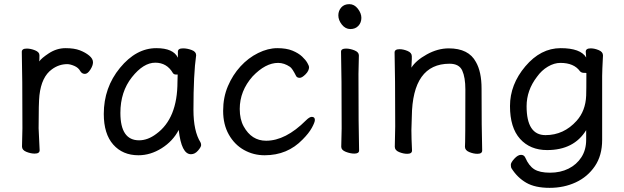

<svg xmlns="http://www.w3.org/2000/svg" viewBox="-20 -724 3006 925"><path d="M147 16Q128 16 107 7.5Q86 -1 86 -18L88 -106Q88 -367 85 -474Q85 -490 109 -490Q128 -490 149 -481.5Q170 -473 170 -458Q170 -436 169 -428Q180 -444 215 -467Q253 -492 296 -492Q338 -492 365 -481.5Q392 -471 410 -456Q428 -441 428 -424Q428 -408 415 -388Q402 -368 389 -368Q375 -368 367 -381Q358 -398 338 -406.5Q318 -415 304 -415Q264 -415 230 -390Q180 -354 170 -265Q166 -230 166 -106L171 0Q171 16 147 16Z M647 24Q571 24 525.5 -27.5Q480 -79 480 -175Q480 -302 558 -397Q636 -492 733 -492Q815 -492 837 -446V-475Q837 -491 862 -491Q882 -491 903.5 -483Q925 -475 925 -458Q912 -368 912 -195Q912 -92 946 -38Q949 -32 949 -25Q949 -16 934 1.5Q919 19 900 19Q854 19 841 -98Q813 -44 759 -10Q705 24 647 24ZM650 -48Q692 -48 733 -79Q835 -153 835 -330L836 -365H827Q818 -365 813 -372Q784 -422 728 -422Q671 -422 615.5 -352Q560 -282 560 -180Q560 -48 650 -48Z M1255 24Q1201 24 1155.5 -1.5Q1110 -27 1082.5 -75.5Q1055 -124 1055 -190Q1055 -255 1078 -309Q1101 -363 1138.5 -404Q1176 -445 1223.5 -468.5Q1271 -492 1316 -492Q1360 -492 1389 -480Q1418 -468 1435.5 -451.5Q1453 -435 1461 -420.5Q1469 -406 1469 -401Q1469 -383 1452 -366Q1435 -349 1424 -349Q1412 -349 1407 -357Q1388 -395 1377 -402Q1349 -421 1320 -421Q1259 -421 1197 -356Q1135 -286 1135 -199Q1135 -149 1154 -115Q1192 -46 1262 -46Q1356 -46 1454 -144Q1471 -161 1482 -161Q1497 -161 1497 -146Q1497 -135 1482.5 -108.5Q1468 -82 1438 -52Q1365 24 1255 24Z M1687 16Q1668 16 1646 7.5Q1624 -1 1624 -17L1626 -105Q1626 -368 1623 -475Q1623 -490 1647 -490Q1666 -490 1687.5 -481.5Q1709 -473 1709 -457L1707 -368Q1707 -105 1710 1Q1710 16 1687 16ZM1721 -638Q1721 -615 1706.5 -599.5Q1692 -584 1668 -584Q1644 -584 1627 -605.5Q1610 -627 1610 -650Q1610 -672 1624 -688Q1638 -704 1663 -704Q1687 -704 1704 -682Q1721 -660 1721 -638Z M1942 17Q1923 17 1902.5 8.5Q1882 0 1882 -17L1884 -115Q1884 -364 1881 -471Q1881 -487 1905 -487Q1923 -487 1943.5 -478.5Q1964 -470 1964 -453V-439Q1962 -411 1962 -398Q1984 -433 2036.5 -462Q2089 -491 2142 -491Q2238 -491 2273 -425Q2300 -378 2300 -297Q2300 -105 2303 1Q2303 17 2280 17Q2261 17 2240.5 8.5Q2220 0 2220 -17Q2222 -34 2222 -293Q2222 -351 2207 -384Q2192 -417 2146 -417Q1967 -417 1964 -162L1962 -97Q1962 -59 1965 1Q1965 17 1942 17Z M2628 181Q2558 181 2515.5 156.5Q2473 132 2445 88Q2441 82 2441 70Q2441 59 2458 40.5Q2475 22 2490 22Q2505 22 2511 36Q2528 75 2554 91.5Q2580 108 2630 108Q2680 108 2719 88.5Q2758 69 2781 33.5Q2804 -2 2804 -51V-97Q2745 -1 2616 -1Q2534 -1 2485.5 -55Q2437 -109 2437 -213Q2437 -317 2511 -404.5Q2585 -492 2681 -492Q2777 -492 2804 -447L2802 -475Q2802 -491 2826 -491Q2844 -491 2864.5 -482.5Q2885 -474 2885 -457Q2881 -381 2881 -358V-50Q2881 25 2846 76.5Q2811 128 2754 154.5Q2697 181 2628 181ZM2608 -73Q2696 -73 2758 -142Q2801 -190 2804 -263Q2805 -290 2805 -372Q2805 -373 2793 -373Q2781 -373 2774 -381Q2745 -421 2680 -421Q2650 -421 2619.5 -403Q2589 -385 2567 -354Q2517 -289 2517 -212Q2517 -73 2608 -73Z"/></svg>

Font: LXGW WenKai TC
Style: Bold
Weight: 700
Designer: LXGW / Fontworks Inc.
Foundry: LXGW / Fontworks Inc.
Version: Version 1.330;April 28, 2024